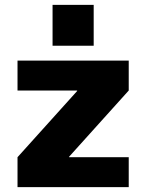

<svg xmlns="http://www.w3.org/2000/svg" viewBox="-20 -769 601 789"><path d="M52 0V-123L297 -395V-397H52V-520H509V-397L264 -125V-123H509V0ZM196 -581V-749H365V-581Z"/></svg>

Font: M PLUS 1 ExtraBold
Style: Regular
Weight: 800
Designer: Coji Morishita
Foundry: UNDERFOREST DESIGN
Version: Version 1.001